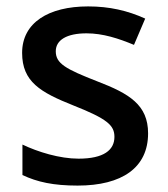

<svg xmlns="http://www.w3.org/2000/svg" viewBox="-20 -569 525 599"><path d="M442 -153C442 -242 383 -277 284 -315C184 -354 154 -371 154 -409C154 -444 188 -465 250 -465C301 -465 350 -449 398 -429L433 -511C378 -536 321 -549 255 -549C131 -549 49 -498 49 -404C49 -314 106 -281 209 -240C315 -198 337 -178 337 -142C337 -101 304 -74 225 -74C166 -74 98 -95 50 -118V-23C96 -1 147 10 222 10C361 10 442 -46 442 -153Z"/></svg>

Font: Noto Sans Balinese Medium
Style: Regular
Weight: 500
Designer: Aditya Bayu, David Williams
Foundry: David Williams
Version: Version 2.005